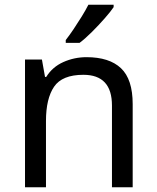

<svg xmlns="http://www.w3.org/2000/svg" viewBox="-20 -786 658 806"><path d="M343 -546Q439 -546 488 -499.5Q537 -453 537 -349V0H450V-343Q450 -472 330 -472Q241 -472 207 -422Q173 -372 173 -278V0H85V-536H156L169 -463H174Q200 -505 246 -525.5Q292 -546 343 -546ZM457 -756Q445 -738 420 -709.5Q395 -681 366.5 -652.5Q338 -624 314 -606H256V-618Q271 -637 288.5 -663Q306 -689 323 -716.5Q340 -744 351 -766H457Z"/></svg>

Font: Noto Sans Mandaic
Style: Regular
Weight: 400
Designer: Monotype Design Team
Foundry: Monotype Imaging Inc.
Version: Version 2.002; ttfautohint (v1.8.4.7-5d5b)